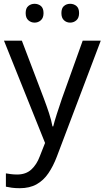

<svg xmlns="http://www.w3.org/2000/svg" viewBox="-20 -750 550 1010"><path d="M1 -536H95L211 -231Q226 -191 238 -154.5Q250 -118 256 -85H260Q266 -110 279 -150.5Q292 -191 306 -232L415 -536H510L279 74Q260 124 234.5 161.5Q209 199 172.5 219.5Q136 240 84 240Q60 240 42 237.5Q24 235 11 232V162Q22 164 37.5 166Q53 168 70 168Q116 168 144.5 142Q173 116 189 73L217 2ZM115 -681Q115 -707 129 -718.5Q143 -730 162 -730Q181 -730 195 -718.5Q209 -707 209 -681Q209 -656 195 -643.5Q181 -631 162 -631Q143 -631 129 -643.5Q115 -656 115 -681ZM303 -681Q303 -707 316.5 -718.5Q330 -730 349 -730Q368 -730 382 -718.5Q396 -707 396 -681Q396 -656 382 -643.5Q368 -631 349 -631Q330 -631 316.5 -643.5Q303 -656 303 -681Z"/></svg>

Font: Noto Sans Meetei Mayek
Style: Regular
Weight: 400
Designer: Monotype Design Team and Neelakash Kshetrimayum
Foundry: Monotype Imaging Inc.
Version: Version 2.002